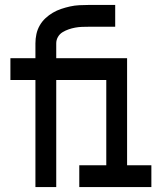

<svg xmlns="http://www.w3.org/2000/svg" viewBox="-20 -755 665 775"><path d="M123 0V-432H22V-520H123V-580Q123 -599 127 -617.5Q131 -636 140.5 -652.5Q150 -669 163.5 -681.5Q177 -694 193 -703.5Q209 -713 227 -719Q245 -725 263 -729Q281 -733 300 -734Q319 -735 337 -735H445V-647H337Q324 -647 310.5 -646.5Q297 -646 283.5 -643.5Q270 -641 257 -636.5Q244 -632 232.5 -625Q221 -618 214 -606Q207 -594 207 -580V-520H493V-88H591V0H300V-88H409V-432H207V0Z"/></svg>

Font: Zed Sans Semibold
Style: Regular
Weight: 600
Designer: Belleve Invis
Foundry: Belleve Invis
Version: Version 1.0.0; ttfautohint (v1.8.4)